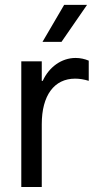

<svg xmlns="http://www.w3.org/2000/svg" viewBox="-20 -750 416 770"><path d="M65.4 0H147.5V-252C147.5 -367.2 197.3 -434.6 281.2 -434.6C298.8 -434.6 317.4 -431.6 335.9 -425.8V-506.8C319.3 -513.7 301.8 -517.6 283.2 -517.6C226.1 -517.6 176.3 -480.5 151.4 -425.8H147.5V-503.9H65.4ZM226.6 -582 329.1 -730.5H237.3L150.4 -582Z"/></svg>

Font: Wanted Sans
Style: Regular
Weight: 400
Designer: Original Design by Kil Hyung-jin and Kang Hanbin, Wanted Lab, Inc; Hangeul from Source Han Sans by Jang Soo-young and Ka
Foundry: Wanted Lab, Inc.
Version: Version 1.001;Glyphs 3.2 (3227)